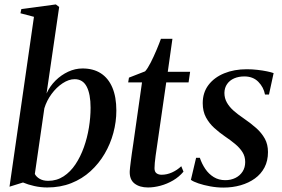

<svg xmlns="http://www.w3.org/2000/svg" viewBox="-20 -837 1274 868"><path d="M190.5 -414.5Q205.5 -447.5 231 -472.8Q256.5 -498 288.2 -512.8Q320 -527.5 353 -527.5Q402 -527.5 436 -505.5Q470 -483.5 488 -441Q506 -398.5 506 -337Q506 -286.5 492.5 -236.2Q479 -186 453 -141.8Q427 -97.5 389.2 -63Q351.5 -28.5 302.2 -9Q253 10.5 193.5 10.5Q164 10.5 135 4Q106 -2.5 84 -12L23 7L133.5 -761L72.5 -777L76.5 -796L232.5 -817L247.5 -805.5ZM137.5 -50.5Q144 -37.5 159.5 -28.5Q175 -19.5 198 -19.5Q236.5 -19.5 267.5 -39.8Q298.5 -60 321.2 -94.2Q344 -128.5 359.2 -171.2Q374.5 -214 382 -260.2Q389.5 -306.5 389.5 -350Q389.5 -411.5 372 -445.2Q354.5 -479 317.5 -479Q291 -479 263 -460.5Q235 -442 213 -412Q191 -382 180.5 -347.5Z M690 -177.5Q686 -151.5 683.5 -132.8Q681 -114 679.8 -100.8Q678.5 -87.5 678.5 -76.5Q678.5 -60.5 687.5 -53.8Q696.5 -47 710.5 -47Q734.5 -47 757.8 -57.5Q781 -68 799.5 -85.5L809.5 -61Q790 -37.5 762.8 -21.5Q735.5 -5.5 705.8 2.5Q676 10.5 649 10.5Q611 10.5 588 -7.5Q565 -25.5 566.5 -63.5Q567 -70.5 568.2 -82Q569.5 -93.5 571.5 -109.2Q573.5 -125 576.2 -144.5Q579 -164 582.5 -187L622 -464.5H559.5L563 -486L636 -514.5Q647.5 -527 661.2 -554Q675 -581 687.5 -610.8Q700 -640.5 707.5 -661.5H759.5L738.5 -512.5H839.5L832.5 -464.5H731.5Z M1196 -409.5H1178Q1172 -442.5 1148 -467Q1124 -491.5 1084.5 -491.5Q1059 -491.5 1038.8 -482.8Q1018.5 -474 1006.8 -457.2Q995 -440.5 994.5 -417Q994.5 -393 1005.8 -373.2Q1017 -353.5 1036.2 -336.5Q1055.5 -319.5 1080 -303Q1113 -280.5 1137.8 -258.5Q1162.5 -236.5 1177 -210.5Q1191.5 -184.5 1191.5 -149.5Q1191.5 -110 1175.8 -80Q1160 -50 1132.2 -30Q1104.5 -10 1068 0.5Q1031.5 11 990 11Q960.5 11 930.5 5.5Q900.5 0 877 -8Q853.5 -16 843 -24L866.5 -123.5H883.5Q892.5 -96.5 908 -73.5Q923.5 -50.5 946.2 -36.5Q969 -22.5 998.5 -22.5Q1023.5 -22.5 1044 -32.5Q1064.5 -42.5 1076.5 -61Q1088.5 -79.5 1088.5 -104.5Q1088.5 -130 1076 -149.5Q1063.5 -169 1042.8 -186.2Q1022 -203.5 996 -221Q972 -237.5 949 -258.2Q926 -279 911.2 -306.2Q896.5 -333.5 896.5 -370.5Q896.5 -418.5 922.5 -452.8Q948.5 -487 993.5 -505.5Q1038.5 -524 1096 -524Q1120 -524 1143.8 -521.2Q1167.5 -518.5 1186.8 -514.5Q1206 -510.5 1217 -506.5Z"/></svg>

Font: Merriweather 120pt Medium
Style: Italic
Weight: 500
Italic angle: -7.8°
Version: Version 2.101